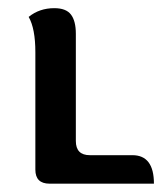

<svg xmlns="http://www.w3.org/2000/svg" viewBox="-20 -441 403 461"><path d="M349.6 0H99.1Q64.9 0 64.9 -33.7V-315.4Q64.9 -372.6 48.8 -400.4Q74.7 -421.4 110.4 -421.4Q138.7 -421.4 150.4 -406Q162.1 -390.6 162.1 -359.9V-102.5Q162.1 -68.4 195.8 -68.4H297.9Q349.6 -68.4 349.6 0Z"/></svg>

Font: Bainsley
Style: Regular
Weight: 400
Designer: Paul James MIller
Foundry: High-Logic / Made with FontCreator
Version: Version 1.411;March 28, 2021;FontCreator 13.0.0.2683 64-bit